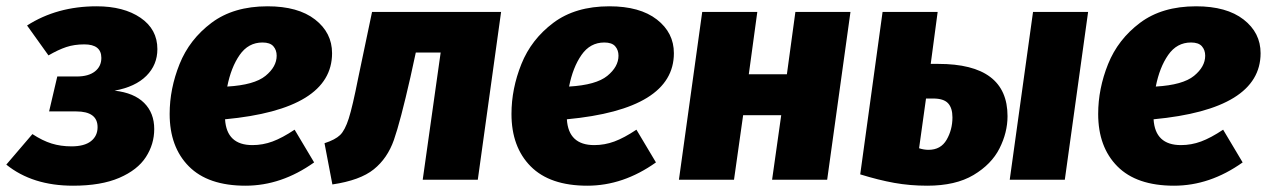

<svg xmlns="http://www.w3.org/2000/svg" viewBox="-42 -571 4027 610"><path d="M458 -415Q458 -365 423 -330Q388 -295 322 -283Q384 -276 416 -244Q448 -212 448 -161Q448 -113 421.5 -72Q395 -31 337 -6Q279 19 190 19Q61 19 -22 -48L61 -145Q93 -124 122 -115Q151 -106 185 -106Q226 -106 247 -122.5Q268 -139 268 -167Q268 -217 200 -217H114L140 -328H202Q239 -328 259.5 -344Q280 -360 280 -387Q280 -430 226 -430Q194 -430 168.5 -421.5Q143 -413 112 -395L44 -490Q139 -551 265 -551Q351 -551 404.5 -514.5Q458 -478 458 -415Z M673 -192Q678 -110 760 -110Q793 -110 824 -121.5Q855 -133 894 -159L956 -55Q852 19 738 19Q619 19 558 -42.5Q497 -104 497 -209Q497 -289 528.5 -367.5Q560 -446 630 -498.5Q700 -551 808 -551Q905 -551 959 -509Q1013 -467 1013 -402Q1013 -224 673 -192ZM837 -394Q837 -412 826.5 -424Q816 -436 792 -436Q747 -436 719.5 -396.5Q692 -357 680 -296Q766 -301 801.5 -330Q837 -359 837 -394Z M1476 0H1301L1358 -404H1279L1262 -326Q1230 -185 1209.5 -126.5Q1189 -68 1145.5 -33Q1102 2 1014 15L989 -116Q1023 -127 1038.5 -142Q1054 -157 1066 -194.5Q1078 -232 1096 -323L1140 -533H1550Z M1759 -192Q1764 -110 1846 -110Q1879 -110 1910 -121.5Q1941 -133 1980 -159L2042 -55Q1938 19 1824 19Q1705 19 1644 -42.5Q1583 -104 1583 -209Q1583 -289 1614.5 -367.5Q1646 -446 1716 -498.5Q1786 -551 1894 -551Q1991 -551 2045 -509Q2099 -467 2099 -402Q2099 -224 1759 -192ZM1923 -394Q1923 -412 1912.5 -424Q1902 -436 1878 -436Q1833 -436 1805.5 -396.5Q1778 -357 1766 -296Q1852 -301 1887.5 -330Q1923 -359 1923 -394Z M2440 -205H2319L2290 0H2115L2189 -533H2364L2337 -335H2458L2485 -533H2660L2586 0H2411Z M3159 -202Q3159 -150 3133.5 -99.5Q3108 -49 3051 -15Q2994 19 2904 19Q2849 19 2799 10Q2749 1 2691 -17L2762 -533H2937L2915 -368H2939Q3159 -368 3159 -202ZM3415 -533 3341 0H3166L3240 -533ZM2984 -198Q2984 -228 2970 -243Q2956 -258 2923 -258H2900L2878 -100Q2893 -95 2908 -95Q2947 -95 2965.5 -127Q2984 -159 2984 -198Z M3623 -192Q3628 -110 3710 -110Q3743 -110 3774 -121.5Q3805 -133 3844 -159L3906 -55Q3802 19 3688 19Q3569 19 3508 -42.5Q3447 -104 3447 -209Q3447 -289 3478.5 -367.5Q3510 -446 3580 -498.5Q3650 -551 3758 -551Q3855 -551 3909 -509Q3963 -467 3963 -402Q3963 -224 3623 -192ZM3787 -394Q3787 -412 3776.5 -424Q3766 -436 3742 -436Q3697 -436 3669.5 -396.5Q3642 -357 3630 -296Q3716 -301 3751.5 -330Q3787 -359 3787 -394Z"/></svg>

Font: Trujillo ExtraBold
Style: Italic
Weight: 800
Italic angle: -8°
Designer: Fira Sans original fonts by bBox Type GmbH, Carrois Corporate GbR, & Edenspiekermann AG / Changes by Cristiano Sobral
Foundry: Fira Sans original fonts by bBox Type GmbH, Carrois Corporate GbR, & Edenspiekermann AG / Changes by Cristiano Sobral
Version: Version 4.301;July 28, 2020;FontCreator 13.0.0.2655 64-bit